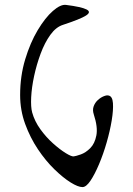

<svg xmlns="http://www.w3.org/2000/svg" viewBox="-20 -770 540 782"><path d="M422 -381Q438 -378 440 -350Q442 -322 435 -279.5Q428 -237 414.5 -190Q401 -143 383.5 -101.5Q366 -60 348.5 -34Q331 -8 316 -8Q298 -8 267.5 -27Q237 -46 201.5 -80.5Q166 -115 134.5 -162Q103 -209 82.5 -265Q62 -321 62 -383Q62 -460 82.5 -528Q103 -596 133.5 -647Q164 -698 195.5 -725.5Q227 -753 249 -750Q312 -742 332.5 -731.5Q353 -721 330 -706.5Q307 -692 237 -669Q208 -660 185 -628Q162 -596 145.5 -551.5Q129 -507 119 -460.5Q109 -414 107 -374Q105 -334 111 -312Q121 -276 144.5 -243.5Q168 -211 196 -186Q224 -161 247.5 -146.5Q271 -132 280 -133Q289 -134 309 -141Q329 -148 347.5 -166.5Q366 -185 372.5 -218.5Q379 -252 362 -304Q356 -322 361.5 -337Q367 -352 378.5 -362.5Q390 -373 402.5 -378Q415 -383 422 -381Z"/></svg>

Font: VLove default
Style: Regular
Weight: 400
Designer: Dr Anirban Mitra
Foundry: Dr Anirban Mitra
Version: Version 1.000